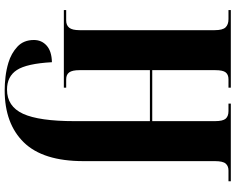

<svg xmlns="http://www.w3.org/2000/svg" viewBox="-113 -641 1007 821"><g transform="rotate(90 390.5 -230.5)"><path d="M366 253Q339 253 308.5 249.5Q278 246 248 237Q208 225 179.5 198.5Q151 172 151 128Q151 95 175 73.5Q199 52 246 51Q252 159 279.5 201Q307 243 363 243Q435 243 466.5 174.5Q498 106 498 -46V-368H280V-67Q280 -36 289.5 -23Q299 -10 319 -10H355V0H23V-10H68Q88 -10 98.5 -23Q109 -36 109 -67V-645Q109 -679 97 -691.5Q85 -704 62 -704H23V-714H355V-704H319Q299 -704 289.5 -692Q280 -680 280 -648V-378H498V-646Q498 -680 487.5 -692Q477 -704 455 -704H423V-714H755V-704H709Q690 -704 679.5 -692Q669 -680 669 -646V-84Q669 89 589 171Q509 253 366 253Z"/></g></svg>

Font: Noto Serif Display SemiCondensed ExtraBold
Style: Regular
Weight: 800
Width: 4
Designer: Monotype Design Team
Foundry: Monotype Imaging Inc.
Version: Version 2.009